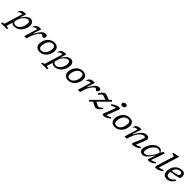

<svg xmlns="http://www.w3.org/2000/svg" viewBox="626 -3215 5910 5910"><g transform="rotate(45 3581.0 -260.0)"><path d="M203 179.5 189.5 222.5H-76L-63 179.5L16 159.5L196.5 -436.5H192Q143.5 -436.5 107.2 -420.2Q71 -404 41.5 -366L36.5 -368Q51.5 -429 78.8 -462.5Q106 -496 145.5 -509Q185 -522 235.5 -522Q260 -522 283.5 -520L223 -332.5H234.5Q299.5 -434.5 359.5 -478.2Q419.5 -522 476 -522Q544.5 -522 580.5 -479.5Q616.5 -437 616.5 -369Q616.5 -296.5 591.8 -228.5Q567 -160.5 523 -106.8Q479 -53 420.2 -21.5Q361.5 10 293 10Q249 10 216.2 -3.2Q183.5 -16.5 167.5 -41.5L106.5 159.5ZM192 -143.5Q188.5 -132.5 188.5 -119.5Q188.5 -88 215 -66.5Q241.5 -45 295.5 -45Q344 -45 384.8 -72.2Q425.5 -99.5 455.2 -144Q485 -188.5 501.5 -241.5Q518 -294.5 518 -346Q518 -401.5 497 -424.5Q476 -447.5 438 -447.5Q406 -447.5 370.8 -425.8Q335.5 -404 303.2 -369.5Q271 -335 247.2 -296Q223.5 -257 214 -222.5Z M848.5 -436.5H844Q795.5 -436.5 759.2 -420.2Q723 -404 693.5 -366L688.5 -368Q703.5 -429 730.8 -462.5Q758 -496 797.5 -509Q837 -522 887.5 -522Q899.5 -522 912.2 -521.5Q925 -521 938 -520L853 -266.5H871.5Q925 -364.5 969 -420.2Q1013 -476 1052.8 -499Q1092.5 -522 1131.5 -522Q1173 -522 1190.8 -504.2Q1208.5 -486.5 1208.5 -463Q1208.5 -432.5 1193.8 -412.5Q1179 -392.5 1161.5 -383Q1144 -373.5 1136 -373.5Q1134 -373.5 1124.8 -382Q1115.5 -390.5 1104 -400.5Q1093 -410.5 1082.2 -419Q1071.5 -427.5 1067 -427.5Q1044 -427.5 1014.8 -402.5Q985.5 -377.5 955.2 -335Q925 -292.5 898.5 -239.8Q872 -187 854.5 -131L813 0H716.5Z M1517.5 -522Q1610.5 -522 1658.8 -473Q1707 -424 1707 -347Q1707 -275 1683 -210.5Q1659 -146 1616 -96.2Q1573 -46.5 1516 -18.2Q1459 10 1393 10Q1300 10 1251.8 -39Q1203.5 -88 1203.5 -165Q1203.5 -237 1227.5 -301.5Q1251.5 -366 1294.5 -415.8Q1337.5 -465.5 1394.5 -493.8Q1451.5 -522 1517.5 -522ZM1396 -54Q1445.5 -54 1485.2 -78.8Q1525 -103.5 1553.2 -146Q1581.5 -188.5 1596.5 -242.8Q1611.5 -297 1611.5 -356Q1611.5 -404 1586 -431Q1560.5 -458 1514.5 -458Q1465 -458 1425.2 -433.2Q1385.5 -408.5 1357.2 -366Q1329 -323.5 1314 -269.2Q1299 -215 1299 -156Q1299 -108 1324.8 -81Q1350.5 -54 1396 -54Z M1951.5 179.5 1938 222.5H1672.5L1685.5 179.5L1764.5 159.5L1945 -436.5H1940.5Q1892 -436.5 1855.8 -420.2Q1819.5 -404 1790 -366L1785 -368Q1800 -429 1827.2 -462.5Q1854.5 -496 1894 -509Q1933.5 -522 1984 -522Q2008.5 -522 2032 -520L1971.5 -332.5H1983Q2048 -434.5 2108 -478.2Q2168 -522 2224.5 -522Q2293 -522 2329 -479.5Q2365 -437 2365 -369Q2365 -296.5 2340.2 -228.5Q2315.5 -160.5 2271.5 -106.8Q2227.5 -53 2168.8 -21.5Q2110 10 2041.5 10Q1997.5 10 1964.8 -3.2Q1932 -16.5 1916 -41.5L1855 159.5ZM1940.5 -143.5Q1937 -132.5 1937 -119.5Q1937 -88 1963.5 -66.5Q1990 -45 2044 -45Q2092.5 -45 2133.2 -72.2Q2174 -99.5 2203.8 -144Q2233.5 -188.5 2250 -241.5Q2266.5 -294.5 2266.5 -346Q2266.5 -401.5 2245.5 -424.5Q2224.5 -447.5 2186.5 -447.5Q2154.5 -447.5 2119.2 -425.8Q2084 -404 2051.8 -369.5Q2019.5 -335 1995.8 -296Q1972 -257 1962.5 -222.5Z M2755 -522Q2848 -522 2896.2 -473Q2944.5 -424 2944.5 -347Q2944.5 -275 2920.5 -210.5Q2896.5 -146 2853.5 -96.2Q2810.5 -46.5 2753.5 -18.2Q2696.5 10 2630.5 10Q2537.5 10 2489.2 -39Q2441 -88 2441 -165Q2441 -237 2465 -301.5Q2489 -366 2532 -415.8Q2575 -465.5 2632 -493.8Q2689 -522 2755 -522ZM2633.5 -54Q2683 -54 2722.8 -78.8Q2762.5 -103.5 2790.8 -146Q2819 -188.5 2834 -242.8Q2849 -297 2849 -356Q2849 -404 2823.5 -431Q2798 -458 2752 -458Q2702.5 -458 2662.8 -433.2Q2623 -408.5 2594.8 -366Q2566.5 -323.5 2551.5 -269.2Q2536.5 -215 2536.5 -156Q2536.5 -108 2562.2 -81Q2588 -54 2633.5 -54Z M3182 -436.5H3177.5Q3129 -436.5 3092.8 -420.2Q3056.5 -404 3027 -366L3022 -368Q3037 -429 3064.2 -462.5Q3091.5 -496 3131 -509Q3170.5 -522 3221 -522Q3233 -522 3245.8 -521.5Q3258.5 -521 3271.5 -520L3186.5 -266.5H3205Q3258.5 -364.5 3302.5 -420.2Q3346.5 -476 3386.2 -499Q3426 -522 3465 -522Q3506.5 -522 3524.2 -504.2Q3542 -486.5 3542 -463Q3542 -432.5 3527.2 -412.5Q3512.5 -392.5 3495 -383Q3477.5 -373.5 3469.5 -373.5Q3467.5 -373.5 3458.2 -382Q3449 -390.5 3437.5 -400.5Q3426.5 -410.5 3415.8 -419Q3405 -427.5 3400.5 -427.5Q3377.5 -427.5 3348.2 -402.5Q3319 -377.5 3288.8 -335Q3258.5 -292.5 3232 -239.8Q3205.5 -187 3188 -131L3146.5 0H3050Z M3516 -25.5 3868.5 -379 3779.5 -413Q3749 -425 3729.2 -430.2Q3709.5 -435.5 3693 -429.2Q3676.5 -423 3656 -400.8Q3635.5 -378.5 3603 -335L3560 -355Q3598.5 -421 3631.5 -457.5Q3664.5 -494 3694 -508.5Q3723.5 -523 3750.5 -521.5Q3777.5 -520 3804 -509.5L3944.5 -454.5L4014.5 -525L4053 -485L3714 -146L3803 -100.5Q3832.5 -85.5 3851.5 -79.8Q3870.5 -74 3888.2 -79.8Q3906 -85.5 3930.5 -105.5Q3955 -125.5 3995 -162.5L4023 -132.5Q3973 -75 3936.5 -42.8Q3900 -10.5 3871.8 1.2Q3843.5 13 3819.2 9.5Q3795 6 3769.5 -7L3641 -73L3555 13.5Z M4305.5 -661Q4305.5 -696.5 4328.8 -719.2Q4352 -742 4395.5 -742Q4432 -742 4449.8 -727Q4467.5 -712 4467.5 -687Q4467.5 -652 4444.2 -629Q4421 -606 4377.5 -606Q4341 -606 4323.2 -621Q4305.5 -636 4305.5 -661ZM4136 -71.5 4279 -438Q4247.5 -434.5 4207 -419.8Q4166.5 -405 4115.5 -373.5L4090.5 -411.5Q4152 -459.5 4197.5 -483Q4243 -506.5 4275.2 -514.2Q4307.5 -522 4328.5 -522Q4364 -522 4375 -504Q4386 -486 4368.5 -440.5L4225 -73.5Q4257 -76 4294.8 -88.2Q4332.5 -100.5 4373.5 -127L4396 -89Q4318 -29 4263 -9.5Q4208 10 4171 10Q4134.5 10 4125.5 -5.8Q4116.5 -21.5 4136 -71.5Z M4787.5 -522Q4880.5 -522 4928.8 -473Q4977 -424 4977 -347Q4977 -275 4953 -210.5Q4929 -146 4886 -96.2Q4843 -46.5 4786 -18.2Q4729 10 4663 10Q4570 10 4521.8 -39Q4473.5 -88 4473.5 -165Q4473.5 -237 4497.5 -301.5Q4521.5 -366 4564.5 -415.8Q4607.5 -465.5 4664.5 -493.8Q4721.5 -522 4787.5 -522ZM4666 -54Q4715.5 -54 4755.2 -78.8Q4795 -103.5 4823.2 -146Q4851.5 -188.5 4866.5 -242.8Q4881.5 -297 4881.5 -356Q4881.5 -404 4856 -431Q4830.5 -458 4784.5 -458Q4735 -458 4695.2 -433.2Q4655.5 -408.5 4627.2 -366Q4599 -323.5 4584 -269.2Q4569 -215 4569 -156Q4569 -108 4594.8 -81Q4620.5 -54 4666 -54Z M5059.5 -366 5054.5 -368Q5069.5 -429 5096.8 -462.5Q5124 -496 5163.5 -509Q5203 -522 5253.5 -522Q5278 -522 5301.5 -520L5207.5 -231.5H5226Q5281 -342.5 5332 -405.8Q5383 -469 5434 -495.5Q5485 -522 5539.5 -522Q5593 -522 5618 -496.5Q5643 -471 5643 -433Q5643 -413 5636.2 -385.2Q5629.5 -357.5 5609.5 -311L5508 -73.5Q5572 -78 5667 -128.5L5690.5 -90.5Q5608.5 -31 5549.2 -10.5Q5490 10 5449 10Q5417 10 5405.5 -4.8Q5394 -19.5 5410 -56.5L5528.5 -334Q5540 -361.5 5544.2 -377Q5548.5 -392.5 5548.5 -403Q5548.5 -439 5496.5 -439Q5444.5 -439 5391.2 -396.8Q5338 -354.5 5292.8 -282.5Q5247.5 -210.5 5218.5 -121L5179.5 0H5083L5214.5 -436.5H5210Q5161.5 -436.5 5125.2 -420.2Q5089 -404 5059.5 -366Z M6096.5 -46 6174.5 -248.5H6162Q6107.5 -166.5 6065.2 -115.5Q6023 -64.5 5989.2 -37.2Q5955.5 -10 5927 0Q5898.5 10 5871.5 10Q5812.5 10 5775 -21.8Q5737.5 -53.5 5737.5 -113.5Q5737.5 -162 5754.8 -217.5Q5772 -273 5803.8 -326.8Q5835.5 -380.5 5879 -424.8Q5922.5 -469 5975 -495.5Q6027.5 -522 6086.5 -522Q6136 -522 6166.8 -496.8Q6197.5 -471.5 6210 -425.5L6268 -512H6330L6173.5 -70Q6206 -72 6246.2 -85.5Q6286.5 -99 6331 -128L6352.5 -92Q6274 -28.5 6221.2 -9.2Q6168.5 10 6140 10Q6075 10 6096.5 -46ZM5832 -131.5Q5832 -95 5852.5 -77Q5873 -59 5907.5 -59Q5937 -59 5976.8 -87Q6016.5 -115 6057.8 -161.5Q6099 -208 6134.8 -265Q6170.5 -322 6192 -380L6201 -403.5Q6180.5 -436.5 6154 -449.8Q6127.5 -463 6097.5 -463Q6053.5 -463 6013.8 -440.8Q5974 -418.5 5940.8 -381.5Q5907.5 -344.5 5883 -300.5Q5858.5 -256.5 5845.2 -212.2Q5832 -168 5832 -131.5Z M6592.5 -633.5 6493.5 -673 6501.5 -707.5 6693 -742H6714L6507.5 -73.5Q6540 -75.5 6578.8 -87.5Q6617.5 -99.5 6660 -127L6682.5 -89Q6604.5 -29 6549.5 -9.5Q6494.5 10 6457.5 10Q6421 10 6412.5 -5.2Q6404 -20.5 6419.5 -71.5Z M7170 -169.5Q7120.5 -68.5 7057.8 -29.2Q6995 10 6925.5 10Q6752 10 6752 -163.5Q6752 -242.5 6776.8 -308Q6801.5 -373.5 6845.5 -421.5Q6889.5 -469.5 6947.5 -495.8Q7005.5 -522 7071.5 -522Q7149.5 -522 7182.2 -485.2Q7215 -448.5 7215 -395Q7215 -369 7207 -341.8Q7199 -314.5 7186 -294Q7101 -269.5 7012.8 -253Q6924.5 -236.5 6847 -228Q6845 -207.5 6845 -185.5Q6845 -116 6869.8 -90Q6894.5 -64 6947.5 -64Q6996.5 -64 7040 -88.5Q7083.5 -113 7118.5 -169.5ZM7049 -462.5Q6984.5 -462.5 6930.8 -413.8Q6877 -365 6856 -279Q6955 -294.5 7010.2 -306.8Q7065.5 -319 7090 -330.5Q7114.5 -342 7120.2 -356Q7126 -370 7126 -389.5Q7126 -423 7106.5 -442.8Q7087 -462.5 7049 -462.5Z"/></g></svg>

Font: Newsreader Caption
Style: Italic
Weight: 400
Italic angle: -17°
Designer: Hugues Gentile
Foundry: Production Type
Version: Version 1.001